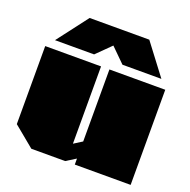

<svg xmlns="http://www.w3.org/2000/svg" viewBox="-130 -865 984 992"><g transform="rotate(20 362.0 -369.0)"><path d="M68 -569 197 -738H525L653 -569H439L361 -646L283 -569ZM145 0 31 -94V-523H338V-98L384 -127V-523H691V0H384V-33L331 0Z"/></g></svg>

Font: Tomorrow Black
Style: Regular
Weight: 900
Designer: Tony de Marco, Monica Rizzolli
Foundry: Just in Type
Version: Version 2.002